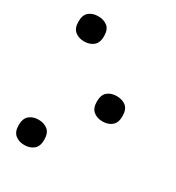

<svg xmlns="http://www.w3.org/2000/svg" viewBox="-179 -841 888 968"><g transform="rotate(30 265.0 -356.5)"><path d="M109 -585Q77 -585 56 -602.5Q35 -620 35 -658Q35 -697 56 -714Q77 -731 109 -731Q142 -731 163 -714Q184 -697 184 -658Q184 -620 163 -602.5Q142 -585 109 -585ZM391 -282Q359 -282 338 -299.5Q317 -317 317 -355Q317 -395 338 -412Q359 -429 391 -429Q424 -429 445 -412Q466 -395 466 -355Q466 -317 445 -299.5Q424 -282 391 -282ZM109 18Q77 18 56 0.5Q35 -17 35 -55Q35 -94 56 -111.5Q77 -129 109 -129Q142 -129 163 -111.5Q184 -94 184 -55Q184 -17 163 0.5Q142 18 109 18Z"/></g></svg>

Font: Noto Sans Mono Condensed SemiBold
Style: Regular
Weight: 600
Width: 3
Designer: Monotype Design Team
Foundry: Monotype Imaging Inc.
Version: Version 2.014